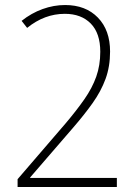

<svg xmlns="http://www.w3.org/2000/svg" viewBox="-20 -744 548 764"><path d="M445 0H50V-31L241 -253Q285 -305 316 -349.5Q347 -394 363 -439Q379 -484 379 -538Q379 -612 341 -650.5Q303 -689 238 -689Q157 -689 88 -633L66 -661Q105 -692 149.5 -708Q194 -724 239 -724Q321 -724 369.5 -674Q418 -624 418 -539Q418 -479 400 -430Q382 -381 349 -334.5Q316 -288 271 -236L100 -38V-36H445Z"/></svg>

Font: Noto Sans Gujarati UI SemiCondensed ExtraLight
Style: Regular
Weight: 200
Width: 4
Designer: Jelle Bosma - Monotype Design Team, Universal Thirst
Foundry: Monotype Imaging Inc.
Version: Version 2.106; ttfautohint (v1.8.4.7-5d5b)